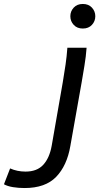

<svg xmlns="http://www.w3.org/2000/svg" viewBox="-220 -742 501 969"><path d="M97 -328Q105 -375 111 -417Q117 -459 120 -501H217Q214 -458 206 -409.5Q198 -361 192 -326L135 -5Q118 94 63.5 150.5Q9 207 -96 207Q-127 207 -154.5 202.5Q-182 198 -200 188L-169 108Q-133 124 -91 124Q-33 124 -1.5 89.5Q30 55 41 -7ZM198 -598Q169 -598 152 -616.5Q135 -635 135 -660Q135 -685 152 -703.5Q169 -722 198 -722Q227 -722 244 -703.5Q261 -685 261 -660Q261 -635 244 -616.5Q227 -598 198 -598Z"/></svg>

Font: Livvic Medium
Style: Italic
Weight: 500
Italic angle: -10°
Designer: Jacques Le Bailly, Baron von Fonthausen
Version: Version 1.001; ttfautohint (v1.8.2)